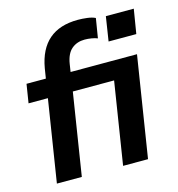

<svg xmlns="http://www.w3.org/2000/svg" viewBox="-109 -835 860 930"><g transform="rotate(-15 320.5 -370.0)"><path d="M62 0 127 -411H30L45 -505H142L150 -555Q182 -740 365 -740Q387 -740 411.5 -737Q436 -734 452 -726L436 -628Q424 -633 406.5 -636Q389 -639 372 -639Q333 -639 306.5 -616.5Q280 -594 272 -544L266 -505H599L519 0H394L459 -411H252L187 0ZM482 -600 501 -722H641L621 -600Z"/></g></svg>

Font: Mulish
Style: Bold Italic
Weight: 700
Italic angle: -9°
Designer: Vernon Adams
Foundry: Vernon Adams
Version: Version 3.603; ttfautohint (v1.8.3)